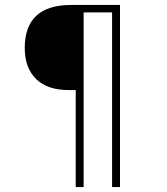

<svg xmlns="http://www.w3.org/2000/svg" viewBox="-20 -636 676 776"><path d="M286 -272H258Q171 -272 125.5 -317Q80 -362 80 -442Q80 -616 268 -616H465V120H433V-586H318V120H286Z"/></svg>

Font: Athiti ExtraLight
Style: Regular
Weight: 250
Version: Version 1.032